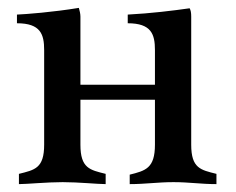

<svg xmlns="http://www.w3.org/2000/svg" viewBox="-20 -467 598 487"><path d="M184 -340V-425C184 -432 182 -440 180 -447C113 -436 46 -431 23 -430V-408C83 -408 92 -380 92 -340V-100C92 -40 68 -36 28 -26V0C48 0 99 -5 139 -5C179 -5 228 0 248 0V-26C208 -36 184 -40 184 -100V-214H373V-100C373 -40 349 -34 309 -24V0C349 0 380 -5 420 -5C460 -5 489 0 529 0V-26C489 -36 465 -40 465 -100V-340V-425C465 -434 464 -441 461 -446C419 -440 362 -433 304 -430V-408C364 -408 373 -380 373 -340V-252H184Z"/></svg>

Font: Sibila
Style: Regular
Weight: 400
Designer: Stefan Peev
Foundry: Context Ltd
Version: Version 1.000